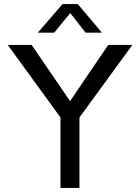

<svg xmlns="http://www.w3.org/2000/svg" viewBox="-20 -920 685 940"><path d="M369 -345V0H276V-345L18 -700H135L323 -425L510 -700H628ZM479 -760H399L324 -856L245 -760H165L286 -900H361Z"/></svg>

Font: Goli
Style: Regular
Weight: 400
Designer: jaikishan Patel
Foundry: MagicType
Version: Version 1.000